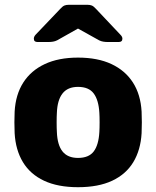

<svg xmlns="http://www.w3.org/2000/svg" viewBox="-20 -770 651 800"><path d="M305 10Q221 10 163.5 -17Q106 -44 75.5 -94.5Q45 -145 41 -215Q40 -235 40 -260.5Q40 -286 41 -305Q45 -376 77 -426Q109 -476 166.5 -503Q224 -530 305 -530Q387 -530 444.5 -503Q502 -476 534 -426Q566 -376 570 -305Q571 -286 571 -260.5Q571 -235 570 -215Q566 -145 535.5 -94.5Q505 -44 447.5 -17Q390 10 305 10ZM305 -112Q350 -112 370.5 -139Q391 -166 394 -220Q395 -235 395 -260Q395 -285 394 -300Q391 -353 370.5 -380.5Q350 -408 305 -408Q262 -408 240.5 -380.5Q219 -353 217 -300Q216 -285 216 -260Q216 -235 217 -220Q219 -166 240.5 -139Q262 -112 305 -112ZM136 -595Q121 -595 121 -609Q121 -617 128 -625L231 -733Q241 -744 248.5 -747Q256 -750 266 -750H345Q355 -750 362.5 -747Q370 -744 380 -733L482 -625Q490 -617 490 -609Q490 -595 475 -595H427Q419 -595 410 -596.5Q401 -598 393 -602L305 -651L218 -602Q210 -598 201 -596.5Q192 -595 183 -595Z"/></svg>

Font: DVN-Rubik
Style: Bold
Weight: 700
Designer: Hubert and Fischer
Foundry: Hubert & Fischer
Version: Version 2.102